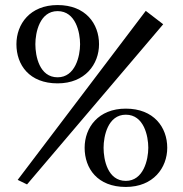

<svg xmlns="http://www.w3.org/2000/svg" viewBox="-20 -730 726 760"><path d="M208 -400C317 -400 372 -476 372 -555C372 -636 319 -710 208 -710C99 -710 45 -635 45 -555C45 -473 96 -400 208 -400ZM208 -686C280 -686 297 -601 297 -555C297 -508 278 -424 208 -424C136 -424 120 -508 120 -555C120 -601 137 -686 208 -686ZM478 10C587 10 642 -66 642 -145C642 -226 589 -300 478 -300C369 -300 315 -225 315 -145C315 -63 366 10 478 10ZM478 -276C550 -276 567 -191 567 -145C567 -98 548 -14 478 -14C406 -14 390 -98 390 -145C390 -191 407 -276 478 -276ZM557 -687 50 -18 87 0 626 -634Z"/></svg>

Font: Original Surfer
Style: Regular
Weight: 400
Designer: Astigmatic (AOETI)
Foundry: Astigmatic (AOETI)
Version: Version 1.001